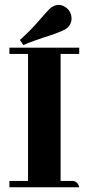

<svg xmlns="http://www.w3.org/2000/svg" viewBox="-20 -786 372 806"><path d="M312.5 0Q306.6 -24.4 286.1 -26.4H234.4V-559.6H312.5V-585.9H19.5V-559.6H97.7V-26.4H19.5V0ZM258.8 -666Q279.3 -681.6 280.3 -707Q280.3 -740.2 252 -757.8Q239.3 -765.6 225.6 -765.6Q210 -764.6 195.3 -754.9Q182.6 -745.1 142.6 -698.2Q104.5 -654.3 63.5 -618.2L78.1 -596.7Q106.4 -610.4 206.1 -642.6Q244.1 -656.2 258.8 -666Z"/></svg>

Font: Abhaya Libre ExtraBold
Style: Regular
Weight: 800
Designer: Pushpananda Ekanayake, Sol Matas, Pathum Egodawatta
Foundry: Mooniak
Version: Version 1.050 ; ttfautohint (v1.6)